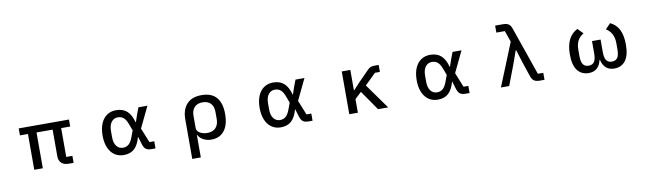

<svg xmlns="http://www.w3.org/2000/svg" viewBox="-48 -1487 8096 2408"><g transform="rotate(-10 4000.0 -283.5)"><path d="M276 0V-456H174V-545H814V-456H699V-89H777V0H713Q654 0 622 -31Q590 -62 590 -116V-456H385V0Z M1194 -273Q1194 -361 1221 -425.5Q1248 -490 1298 -524Q1348 -558 1414 -558Q1501 -558 1553 -511.5Q1605 -465 1631 -367H1635L1668 -464L1699 -545H1813L1684 -276L1759 -91H1820V0H1769Q1719 0 1694.5 -21Q1670 -42 1656 -95L1631 -178H1628Q1601 -80 1550.5 -33.5Q1500 13 1414 13Q1348 13 1298 -21.5Q1248 -56 1221 -120.5Q1194 -185 1194 -273ZM1548 -195 1577 -273 1548 -351Q1525 -415 1495 -440.5Q1465 -466 1421 -466Q1371 -466 1339.5 -426Q1308 -386 1308 -312V-233Q1308 -159 1339.5 -119Q1371 -79 1421 -79Q1465 -79 1495 -105Q1525 -131 1548 -195Z M2251 -296Q2251 -417 2315 -487.5Q2379 -558 2503 -558Q2630 -558 2692.5 -485.5Q2755 -413 2755 -275Q2755 -137 2696.5 -62Q2638 13 2531 13Q2474 13 2428.5 -11.5Q2383 -36 2365 -75H2360V210H2251ZM2640 -230V-319Q2640 -390 2603.5 -428.5Q2567 -467 2500 -467Q2434 -467 2397 -428Q2360 -389 2360 -318V-165Q2360 -126 2400 -102Q2440 -78 2496 -78Q2564 -78 2602 -118Q2640 -158 2640 -230Z M3194 -273Q3194 -361 3221 -425.5Q3248 -490 3298 -524Q3348 -558 3414 -558Q3501 -558 3553 -511.5Q3605 -465 3631 -367H3635L3668 -464L3699 -545H3813L3684 -276L3759 -91H3820V0H3769Q3719 0 3694.5 -21Q3670 -42 3656 -95L3631 -178H3628Q3601 -80 3550.5 -33.5Q3500 13 3414 13Q3348 13 3298 -21.5Q3248 -56 3221 -120.5Q3194 -185 3194 -273ZM3548 -195 3577 -273 3548 -351Q3525 -415 3495 -440.5Q3465 -466 3421 -466Q3371 -466 3339.5 -426Q3308 -386 3308 -312V-233Q3308 -159 3339.5 -119Q3371 -79 3421 -79Q3465 -79 3495 -105Q3525 -131 3548 -195Z M4288 0V-545H4397V-286H4402L4475 -366L4614 -507Q4635 -529 4655 -537Q4675 -545 4706 -545H4758V-456H4695L4555 -319L4783 0H4654L4480 -251L4397 -173V0Z M5194 -273Q5194 -361 5221 -425.5Q5248 -490 5298 -524Q5348 -558 5414 -558Q5501 -558 5553 -511.5Q5605 -465 5631 -367H5635L5668 -464L5699 -545H5813L5684 -276L5759 -91H5820V0H5769Q5719 0 5694.5 -21Q5670 -42 5656 -95L5631 -178H5628Q5601 -80 5550.5 -33.5Q5500 13 5414 13Q5348 13 5298 -21.5Q5248 -56 5221 -120.5Q5194 -185 5194 -273ZM5548 -195 5577 -273 5548 -351Q5525 -415 5495 -440.5Q5465 -466 5421 -466Q5371 -466 5339.5 -426Q5308 -386 5308 -312V-233Q5308 -159 5339.5 -119Q5371 -79 5421 -79Q5465 -79 5495 -105Q5525 -131 5548 -195Z M6219 0 6440 -545 6390 -688H6282V-777H6382Q6429 -777 6454 -759.5Q6479 -742 6493 -700L6705 -89H6774V0H6715Q6667 0 6641.5 -17.5Q6616 -35 6602 -77L6541 -259L6489 -426H6482L6423 -259L6324 0Z M7142 -257Q7142 -484 7291 -557L7357 -489Q7305 -458 7281 -411.5Q7257 -365 7257 -296V-219Q7257 -143 7280.5 -110.5Q7304 -78 7352 -78Q7399 -78 7422 -110.5Q7445 -143 7445 -219V-375H7554V-219Q7554 -143 7577 -110.5Q7600 -78 7647 -78Q7695 -78 7718 -110.5Q7741 -143 7741 -219V-296Q7741 -430 7642 -489L7707 -557Q7782 -522 7819 -449.5Q7856 -377 7856 -257Q7856 -121 7804.5 -54Q7753 13 7662 13Q7597 13 7557 -23Q7517 -59 7502 -126H7497Q7482 -59 7442 -23Q7402 13 7337 13Q7245 13 7193.5 -54Q7142 -121 7142 -257Z"/></g></svg>

Font: IBM Plex Sans JP Medium
Style: Regular
Weight: 500
Designer: Mike Abbink; Paul van der Laan; Pieter van Rosmalen; Wujin Sim; Yejin Wi; Jinhee Kim; Boomi Park; Yona Kim; Kichan Ma
Foundry: Sandoll Inc.
Version: Version 1.001